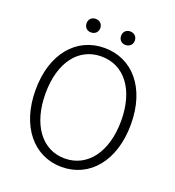

<svg xmlns="http://www.w3.org/2000/svg" viewBox="-158 -1010 1041 1145"><g transform="rotate(20 363.0 -437.0)"><path d="M362 13C540 13 665 -135 665 -367C665 -598 540 -742 362 -742C186 -742 60 -598 60 -367C60 -135 186 13 362 13ZM362 -41C218 -41 123 -169 123 -367C123 -565 218 -688 362 -688C507 -688 603 -565 603 -367C603 -169 507 -41 362 -41ZM253 -801C278 -801 297 -818 297 -844C297 -870 278 -887 253 -887C228 -887 210 -870 210 -844C210 -818 228 -801 253 -801ZM472 -801C497 -801 516 -818 516 -844C516 -870 497 -887 472 -887C447 -887 429 -870 429 -844C429 -818 447 -801 472 -801Z"/></g></svg>

Font: Genne Gothic Light
Style: Regular
Weight: 300
Designer: Ryoko NISHIZUKA (kana & ideographs); Paul D. Hunt (Latin, Greek & Cyrillic); Wenlong ZHANG (bopomofo); Sandoll Communica
Foundry: Adobe Systems Incorporated
Version: Version 1.004;PS 1.004;hotconv 16.6.51;makeotf.lib2.5.65220